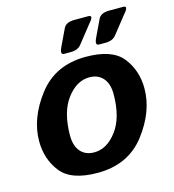

<svg xmlns="http://www.w3.org/2000/svg" viewBox="-106 -790 802 887"><g transform="rotate(-15 294.5 -346.0)"><path d="M28.3 -201.2Q28.3 -311 109.4 -416.7Q190.4 -522.5 336.9 -522.5Q463.9 -522.5 512.7 -459.7Q561.5 -397 561.5 -311.5Q561.5 -201.7 480.5 -95.9Q399.4 9.8 252.9 9.8Q126 9.8 77.1 -53Q28.3 -115.7 28.3 -201.2ZM172.9 -189Q172.9 -140.1 196.5 -113Q220.2 -85.9 261.7 -85.9Q322.8 -85.9 369.9 -148.7Q417 -211.4 417 -323.7Q417 -372.6 393.3 -399.7Q369.6 -426.8 328.1 -426.8Q267.1 -426.8 220 -364Q172.9 -301.3 172.9 -189ZM244.6 -561.5Q224.1 -561.5 239.7 -594.7L278.3 -675.8Q290 -700.7 331.1 -700.7H397Q423.8 -700.7 393.6 -667L326.2 -582Q310.1 -561.5 275.9 -561.5ZM411.1 -561.5Q390.6 -561.5 406.2 -594.7L444.8 -675.8Q456.5 -700.7 497.6 -700.7H563.5Q590.3 -700.7 560.1 -667L492.7 -582Q476.6 -561.5 442.4 -561.5Z"/></g></svg>

Font: Istok
Style: Bold Italic
Weight: 700
Italic angle: -13°
Designer: Andrey V. Panov
Foundry: Andrey V. Panov
Version: Version 1.0.3